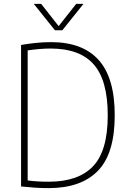

<svg xmlns="http://www.w3.org/2000/svg" viewBox="-20 -964 665 989"><path d="M230.5 5Q196.5 5 164.2 3Q132 1 88.5 -3.5V-732.5Q125.5 -739 165.2 -743Q205 -747 243 -747Q405.5 -747 488.2 -655Q571 -563 571 -370Q571 -173 484.2 -84Q397.5 5 230.5 5ZM231.5 -28Q383.5 -28 459.2 -107.5Q535 -187 535 -370Q535 -550 463 -632Q391 -714 240.5 -714Q213 -714 183.2 -711.5Q153.5 -709 122.5 -704.5V-34.5Q149 -31 175 -29.5Q201 -28 231.5 -28ZM263 -808 154 -944H192L282 -829.5L372.5 -944H410L301 -808Z"/></svg>

Font: Encode Sans Semi Condensed Thin
Style: Regular
Weight: 100
Width: 4
Designer: Multiple Designers
Foundry: Impallari Type
Version: Version 3.000; ttfautohint (v1.8.3) -l 8 -r 50 -G 200 -x 14 